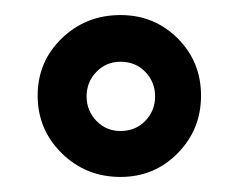

<svg xmlns="http://www.w3.org/2000/svg" viewBox="-20 -696 326 255"><path d="M30 -569Q30 -614 62 -645Q94 -676 140 -676Q185 -676 216 -645Q247 -614 247 -569Q247 -524 216 -492.5Q185 -461 140 -461Q94 -461 62 -492.5Q30 -524 30 -569ZM140 -522Q160 -522 173 -535.5Q186 -549 186 -568Q186 -587 173 -600.5Q160 -614 140 -614Q121 -614 108 -600.5Q95 -587 95 -568Q95 -549 108 -535.5Q121 -522 140 -522Z"/></svg>

Font: Reem Kufi Medium
Style: Regular
Weight: 500
Designer: Khaled Hosny
Version: Version 1.001